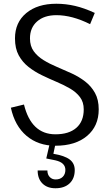

<svg xmlns="http://www.w3.org/2000/svg" viewBox="-20 -764 585 1025"><path d="M276 14Q184 14 121.5 -39Q59 -92 38 -189L108 -206Q147 -47 276 -47Q348 -47 387.5 -81.5Q427 -116 427 -180Q427 -219 407 -245.5Q387 -272 354.5 -291Q322 -310 283 -326.5Q244 -343 204.5 -362Q165 -381 132.5 -406.5Q100 -432 80 -468.5Q60 -505 60 -559Q60 -644 120 -694Q180 -744 281 -744Q331 -744 380.5 -732.5Q430 -721 486 -695L461 -635Q365 -683 281 -683Q216 -683 178 -649.5Q140 -616 140 -559Q140 -518 160 -490.5Q180 -463 212.5 -443Q245 -423 284.5 -406.5Q324 -390 363 -372Q402 -354 434.5 -329Q467 -304 487 -268Q507 -232 507 -180Q507 -91 445 -38.5Q383 14 276 14ZM276 241Q232 241 206.5 215.5Q181 190 181 146H233Q233 168 245.5 181Q258 194 277 194Q301 194 315 180Q329 166 329 143Q329 104 276 92L227 82L246 0H277L265 57Q325 67 352 87.5Q379 108 379 144Q379 189 351.5 215Q324 241 276 241Z"/></svg>

Font: Fauna One
Style: Regular
Weight: 400
Designer: Eduardo Rodriguez Tunni
Foundry: Eduardo Rodriguez Tunni
Version: Version 2.001; ttfautohint (v1.8.4.7-5d5b);gftools[0.9.23]